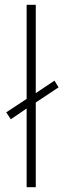

<svg xmlns="http://www.w3.org/2000/svg" viewBox="-20 -780 264 800"><path d="M91 0H129V-353L224 -416L207 -444L129 -392V-760H91V-368L6 -312L25 -283L91 -328Z"/></svg>

Font: Noto Sans Telugu ExtraLight
Style: Regular
Weight: 200
Designer: Jelle Bosma - Monotype Design Team
Foundry: Monotype Imaging Inc.
Version: Version 2.005